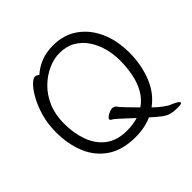

<svg xmlns="http://www.w3.org/2000/svg" viewBox="-196 -890 1138 1138"><g transform="rotate(-45 372.5 -321.0)"><path d="M505 -9Q476 4 441.5 11Q407 18 366 18Q259 18 189.5 -28.5Q120 -75 86.5 -155Q53 -235 53 -337Q53 -404 69.5 -462.5Q86 -521 110 -565Q134 -609 158 -633.5Q182 -658 197 -658Q205 -658 212 -654.5Q219 -651 223 -646Q258 -677 302 -695Q346 -713 405 -713Q494 -713 559 -667.5Q624 -622 659.5 -543Q695 -464 695 -363Q695 -263 661.5 -177Q628 -91 558 -40Q581 -17 607.5 3Q634 23 650 29Q701 50 701 62Q701 71 668 71Q631 71 608.5 64.5Q586 58 563.5 40.5Q541 23 505 -9ZM366 -136Q350 -151 342.5 -154Q335 -157 331 -164Q331 -165 330.5 -165.5Q330 -166 330 -167Q330 -174 340.5 -182Q351 -190 365 -196Q379 -202 388 -202H391Q408 -199 413.5 -191.5Q419 -184 428 -173Q436 -164 459.5 -139.5Q483 -115 511 -87Q553 -116 577.5 -160Q602 -204 612.5 -258.5Q623 -313 623 -371Q623 -422 609.5 -472.5Q596 -523 568.5 -564Q541 -605 499 -629.5Q457 -654 399 -654Q353 -654 304.5 -632.5Q256 -611 214.5 -570.5Q173 -530 148 -471.5Q123 -413 123 -339Q123 -259 147 -192Q171 -125 223 -85Q275 -45 358 -45Q384 -45 407.5 -48.5Q431 -52 451 -58Z"/></g></svg>

Font: Klee One SemiBold
Style: Regular
Weight: 600
Designer: Fontworks Inc.
Foundry: Fontworks Inc.
Version: Version 1.00;January 12, 2022;FontCreator 13.0.0.2683 64-bit